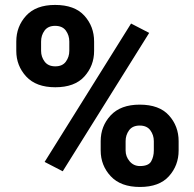

<svg xmlns="http://www.w3.org/2000/svg" viewBox="-20 -741 781 771"><path d="M45.4 -536.6V-574.2Q45.4 -634.8 85 -678Q124.5 -721.2 201.2 -721.2Q279.8 -721.2 318.8 -678Q357.9 -634.8 357.9 -574.2V-536.6Q357.9 -477.1 318.8 -433.8Q279.8 -390.6 202.1 -390.6Q125 -390.6 85.2 -433.8Q45.4 -477.1 45.4 -536.6ZM579.1 -608.9 231.9 -53.2 159.2 -90.8 506.3 -646.5ZM145 -574.2V-536.6Q145 -512.7 159.2 -493.7Q173.3 -474.6 202.1 -474.6Q231 -474.6 244.6 -493.7Q258.3 -512.7 258.3 -536.6V-574.2Q258.3 -599.1 244.4 -618.2Q230.5 -637.2 201.2 -637.2Q172.9 -637.2 158.9 -618.2Q145 -599.1 145 -574.2ZM384.3 -136.7V-174.3Q384.3 -234.4 424.3 -277.6Q464.4 -320.8 541 -320.8Q619.6 -320.8 658.4 -277.6Q697.3 -234.4 697.3 -174.3V-136.7Q697.3 -76.7 658.4 -33.4Q619.6 9.8 542 9.8Q464.8 9.8 424.6 -33.4Q384.3 -76.7 384.3 -136.7ZM484.4 -174.3V-136.7Q484.4 -112.3 500.5 -93.3Q516.6 -74.2 542 -74.2Q576.7 -74.2 587.2 -93.3Q597.7 -112.3 597.7 -136.7V-174.3Q597.7 -198.7 583.7 -217.8Q569.8 -236.8 541 -236.8Q512.2 -236.8 498.3 -217.8Q484.4 -198.7 484.4 -174.3Z"/></svg>

Font: Vazirmatn RD UI ExtraBold
Style: Regular
Weight: 800
Designer: Saber Rastikerdar
Foundry: Saber Rastikerdar
Version: Version 33.003